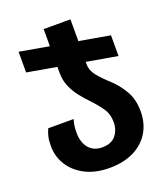

<svg xmlns="http://www.w3.org/2000/svg" viewBox="-146 -658 882 1011"><g transform="rotate(-20 295.5 -153.0)"><path d="M366 -307Q366 -269 392.5 -237Q419 -205 459 -169Q495 -135 522 -88Q549 -41 549 25Q549 92 518.5 142.5Q488 193 431 221.5Q374 250 294 250Q216 250 159.5 221Q103 192 72.5 143.5Q42 95 42 37Q42 4 47 -16.5Q52 -37 61 -57H203Q197 -36 195 -19.5Q193 -3 193 19Q193 49 203.5 75.5Q214 102 237 118.5Q260 135 295 135Q346 135 371 104.5Q396 74 396 29Q396 -16 371.5 -50.5Q347 -85 316 -117Q292 -142 269.5 -170.5Q247 -199 232 -234Q217 -269 217 -312V-344L52 -373V-489L217 -460V-556H367V-434L539 -404V-288L366 -318Z"/></g></svg>

Font: Noto Sans Georgian Bold
Style: Regular
Weight: 700
Designer: Monotype Design Team, Akaki Razmadze
Foundry: Google LLC
Version: Version 2.005; ttfautohint (v1.8.4.7-5d5b)